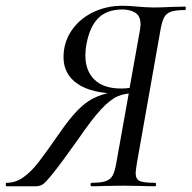

<svg xmlns="http://www.w3.org/2000/svg" viewBox="-61 -648 667 668"><path d="M478 0Q448 0 431 -1L368 -2L302 -1Q286 0 258 0Q254 0 254 -6Q254 -12 258 -12Q291 -12 307.5 -18Q324 -24 331.5 -38.5Q339 -53 344 -83L388 -329L410 -324Q374 -324 348.5 -313Q323 -302 291.5 -268.5Q260 -235 212 -165Q153 -82 125 -47Q97 -12 87 -6Q77 0 63 0H-38Q-41 0 -41 -6Q-41 -12 -38 -12Q-7 -12 20 -31Q47 -50 73 -83.5Q99 -117 151 -192Q204 -268 246 -295.5Q288 -323 346 -329L352 -322Q257 -323 208.5 -356.5Q160 -390 160 -449Q160 -500 187.5 -541Q215 -582 262 -605Q309 -628 366 -628Q389 -628 417 -625Q429 -624 444 -623Q459 -622 474 -622Q501 -622 539 -624L583 -625Q586 -625 585.5 -619Q585 -613 583 -613Q549 -613 533 -607Q517 -601 509.5 -586.5Q502 -572 497 -542L415 -79Q411 -53 411 -46Q411 -25 424.5 -18.5Q438 -12 478 -12Q482 -12 482 -6Q482 0 478 0ZM236 -455Q236 -402 267.5 -371Q299 -340 361 -340Q374 -340 389.5 -342Q405 -344 415 -347L389 -337L426 -544Q428 -558 428 -563Q428 -592 410 -603.5Q392 -615 365 -615Q311 -615 281 -585Q251 -555 240 -495Q236 -476 236 -455Z"/></svg>

Font: Cormorant Infant Medium
Style: Italic
Weight: 500
Italic angle: -10°
Designer: Christian Thalmann (Catharsis Fonts)
Foundry: Catharsis Fonts
Version: Version 4.000